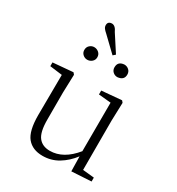

<svg xmlns="http://www.w3.org/2000/svg" viewBox="-208 -1011 1060 1153"><g transform="rotate(30 321.5 -434.5)"><path d="M207 -620Q190 -620 176.5 -632Q163 -644 163 -663Q163 -683 176.5 -695Q190 -707 207 -707Q225 -707 239 -695Q253 -683 253 -663Q253 -644 239 -632Q225 -620 207 -620ZM326 -719 227 -814Q215 -824 207.5 -834Q200 -844 200 -856Q200 -882 228 -883Q252 -883 268 -847L342 -733ZM416 -620Q398 -620 385 -632Q372 -644 372 -663Q372 -704 416 -707Q434 -707 447.5 -695Q461 -683 461 -663Q461 -624 416 -620ZM460 8 458 -95Q420 -45 371 -15.5Q322 14 263 14Q193 14 156 -30.5Q119 -75 119 -185L121 -465L35 -476V-502L174 -514L184 -502L180 -377V-188Q180 -103 207 -68.5Q234 -34 286 -34Q379 -34 457 -130L458 -467L373 -475V-502L511 -514L521 -502L517 -377V-35L596 -27V0Z"/></g></svg>

Font: Minh Nguyen ExtraLight
Style: Regular
Weight: 250
Designer: Ryoko NISHIZUKA 西塚涼子 (kana & ideographs); Frank Grießhammer (Latin, Greek & Cyrillic); Wenlong ZHANG 张文龙 (bopomofo); San
Foundry: Adobe
Version: Version 1.100;July 7, 2023;FontCreator 14.0.0.2814 64-bit